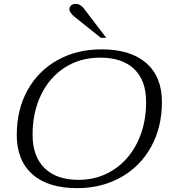

<svg xmlns="http://www.w3.org/2000/svg" viewBox="-20 -966 889 996"><path d="M67 -266Q67 -397 122.5 -497.5Q178 -598 278 -654Q378 -710 507 -710Q657 -710 738.5 -639Q820 -568 820 -437Q820 -307 764.5 -205.5Q709 -104 608.5 -47Q508 10 380 10Q229 10 148 -62Q67 -134 67 -266ZM738 -437Q738 -548 676.5 -607.5Q615 -667 499 -667Q397 -667 317.5 -616.5Q238 -566 193.5 -475Q149 -384 149 -267Q149 -155 211 -94Q273 -33 387 -33Q488 -33 568 -84.5Q648 -136 693 -228Q738 -320 738 -437ZM369 -877Q340 -900 340 -918Q340 -930 349 -938Q358 -946 372 -946Q397 -946 415 -922L531 -770H503Z"/></svg>

Font: Fahkwang Light
Style: Italic
Weight: 300
Italic angle: -10°
Version: Version 1.000; ttfautohint (v1.6)